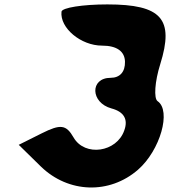

<svg xmlns="http://www.w3.org/2000/svg" viewBox="-20 -903 771 871"><path d="M259 -850C251 -776 347 -696 443 -696C510 -696 546 -670 547 -623C548 -577 524 -550 482 -550C387 -550 390 -437 486 -411C542 -396 562 -362 544 -312C510 -212 365 -191 314 -279C280 -338 255 -341 169 -298L65 -246L166 -147C290 -27 476 -20 606 -133C707 -221 758 -401 695 -444C677 -456 682 -533 707 -612C771 -817 713 -883 467 -883C355 -883 261 -868 259 -850Z"/></svg>

Font: Hussar Skorodowane
Style: Ky
Weight: 700
Foundry: Cannot Into Space Fonts
Version: Version 0.892